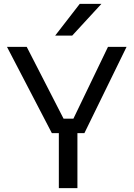

<svg xmlns="http://www.w3.org/2000/svg" viewBox="-20 -972 692 992"><path d="M416 -284H248L16 -730H118L314 -348L276 -359H394L354 -348L538 -730H634ZM380 0H284V-304H380ZM353 -788H265L392 -952H504Z"/></svg>

Font: Sora Variable
Style: Regular
Weight: 400
Designer: Jonathan Barnbrook, Julián Moncada
Foundry: Barnbrook Fonts
Version: Version 2.000